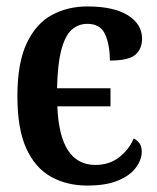

<svg xmlns="http://www.w3.org/2000/svg" viewBox="-20 -566 487 596"><path d="M251 10Q187 10 138 -17.5Q89 -45 61.5 -105.5Q34 -166 34 -267Q34 -371 63 -432Q92 -493 141 -519.5Q190 -546 251 -546Q333 -546 377 -518.5Q421 -491 421 -446Q421 -414 400 -396Q379 -378 321 -378Q321 -426 306.5 -459Q292 -492 251 -492Q224 -492 203.5 -474.5Q183 -457 171 -413.5Q159 -370 157 -292H323V-236H158Q165 -54 276 -54Q319 -54 349.5 -77.5Q380 -101 395 -136Q406 -131 413 -121Q420 -111 420 -95Q420 -71 402.5 -46.5Q385 -22 347.5 -6Q310 10 251 10Z"/></svg>

Font: Noto Serif Condensed SemiBold
Style: Regular
Weight: 600
Width: 3
Designer: Monotype Design Team
Foundry: Monotype Imaging Inc.
Version: Version 2.013